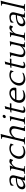

<svg xmlns="http://www.w3.org/2000/svg" viewBox="2510 -3290 791 5852"><g transform="rotate(-90 2906.0 -364.5)"><path d="M325.6 -7 329.3 3C350.4 1 373.7 0 399 0C412.3 0 425.9 0.3 439.8 1C453.6 1.7 466.4 2.7 478.1 4L480 0L482.2 -14L479.2 -18C468.5 -18 458.1 -18.5 448 -19.5C437.9 -20.5 430.8 -23.7 426.7 -29C422.8 -32.3 420.7 -37.5 420.3 -44.5C419.9 -51.5 420.8 -62.7 423 -78C427.6 -98 432.1 -116.8 436.6 -134.5C441 -152.2 445.6 -170.2 450.5 -188.5C455.4 -206.8 460.5 -226.8 465.9 -248.5C471.2 -270.2 477.1 -295 483.6 -323C489.4 -348.3 490.2 -370.5 485.9 -389.5C481.6 -408.5 473.5 -424.3 461.4 -437C449.3 -449.7 433.7 -459.2 414.5 -465.5C395.3 -471.8 373.7 -475 349.7 -475C332.3 -475 314.5 -473.5 296.1 -470.5C277.8 -467.5 260.9 -463.8 245.6 -459.5C230.3 -455.2 216.7 -450.7 205 -446C193.2 -441.3 185.2 -437 181 -433L176.6 -427L168.5 -353H190.5L195.2 -356C200.1 -371.3 207.6 -383.8 217.8 -393.5C228.1 -403.2 239.3 -410.7 251.5 -416C263.8 -421.3 276.3 -425 289.1 -427C301.9 -429 313.6 -430 324.3 -430C349.6 -430 370.2 -425.5 386.2 -416.5C402.1 -407.5 411.4 -393 414.1 -373C415.3 -363.7 415.2 -351.8 413.9 -337.5C412.6 -323.2 409.4 -303.7 404.4 -279H390.4C384.4 -279 372.3 -278.5 354.1 -277.5C335.8 -276.5 315.2 -274.5 292.2 -271.5C269.2 -268.5 245 -263.7 219.8 -257C194.6 -250.3 172.1 -241.7 152.3 -231C130.9 -219 112.4 -203.8 96.8 -185.5C81.3 -167.2 70.6 -145.7 64.9 -121C60.9 -103.7 59.8 -87 61.4 -71C63 -55 67.8 -41 75.7 -29C83.6 -17 94.7 -7.3 109 0C123.3 7.3 140.8 11 161.5 11C179.5 11 197.2 8.3 214.8 3C232.4 -2.3 249.4 -9.5 265.8 -18.5C282.2 -27.5 297.7 -37.7 312.3 -49C326.9 -60.3 340 -72 351.4 -84L351.7 -81C346.8 -68.3 342.1 -54.7 337.7 -40C333.3 -25.3 329.3 -14.3 325.6 -7ZM350.5 -115C343.5 -107.7 334.3 -100 322.7 -92C311.2 -84 298.5 -76.3 284.4 -69C270.4 -61.7 255.9 -55.7 240.8 -51C225.7 -46.3 211.2 -44 197.2 -44C173.8 -44 156.6 -51.5 145.4 -66.5C134.1 -81.5 131.5 -101.7 137.3 -127C142.9 -151 154.1 -170.7 170.9 -186C187.8 -201.3 207.8 -213.3 230.8 -222C253.8 -230.7 278.9 -236.5 306.3 -239.5C333.7 -242.5 360.7 -244 387.3 -244H396.3L368.2 -144C366 -137.3 363.2 -131.7 359.8 -127C356.4 -122.3 353.3 -118.3 350.5 -115Z M754.7 -354 752 -355C755.8 -371.7 760.6 -389 766.5 -407C772.3 -425 778.8 -441 786 -455L782.1 -464L746 -459C732.8 -457 717.6 -455.8 700.2 -455.5C682.8 -455.2 668.4 -455 657 -455H639L634.4 -452L631.1 -438L634.2 -434C644.9 -434 655 -433.2 664.6 -431.5C674.2 -429.8 681.5 -425 686.3 -417C687.8 -415 689.3 -411.2 690.6 -405.5C692 -399.8 692.5 -393.3 692.1 -386C691.2 -379.3 690.3 -373 689.2 -367C688.2 -361 687 -354.3 685.6 -347C684.3 -339.7 682.5 -331.2 680.2 -321.5L672 -286L643.6 -163C638.1 -139 634 -122 631.4 -112C628.7 -102 626.3 -93.7 624.1 -87L621 -78C616.6 -64.7 612.7 -54.3 609.3 -47C606 -39.7 601.1 -33.7 594.7 -29C588.1 -23.7 579.6 -20.5 569 -19.5C558.4 -18.5 547.8 -18 537.2 -18L532.2 -14L528 0L528.1 4C532.7 4 540 3.7 549.8 3C559.6 2.3 569.9 1.8 580.7 1.5C591.4 1.2 601.6 0.8 611.4 0.5C621.1 0.2 628.3 0 633 0H657C661.7 0 669.1 0.2 679.4 0.5C689.6 0.8 700.4 1.2 711.7 1.5C722.9 1.8 733.6 2.3 743.8 3C754 3.7 761.4 4 766.1 4L769 0L770 -13L766.2 -18C762.2 -18 756.9 -18.2 750.3 -18.5C743.7 -18.8 737 -19.3 730.1 -20C723.3 -20.7 716.8 -21.7 710.8 -23C704.8 -24.3 700.4 -26.3 697.7 -29C693.4 -33.7 691.5 -40.5 691.9 -49.5C692.3 -58.5 693 -68 694 -78L695.1 -87C696.2 -91.7 697 -96.2 697.7 -100.5C698.4 -104.8 699.3 -110.2 700.4 -116.5C701.5 -122.8 703 -130.5 704.7 -139.5C706.5 -148.5 709 -160.3 712.4 -175L733 -264C736 -277.3 742.3 -292.2 751.7 -308.5C761.2 -324.8 772.7 -340.3 786.5 -355C800.2 -369.7 815.2 -381.8 831.4 -391.5C847.6 -401.2 864.1 -406 880.7 -406C898.1 -406 910 -402.2 916.6 -394.5C923.1 -386.8 926.3 -378.3 926.2 -369H959.2L989 -446L983 -455C979.1 -461 970 -465.8 955.9 -469.5C941.7 -473.2 928.7 -475 916.7 -475C899.3 -475 882.9 -471 867.4 -463C851.9 -455 837.4 -445 824 -433C810.5 -421 798 -408 786.5 -394C774.9 -380 764.3 -366.7 754.7 -354Z M1406.5 -353H1427.5L1456.3 -430L1455.4 -439C1442.5 -447 1422.9 -455 1396.4 -463C1369.9 -471 1340.7 -475 1308.7 -475C1273.3 -475 1238.8 -469 1205 -457C1171.2 -445 1140.2 -428.3 1112 -407C1083.7 -385.7 1059.4 -360 1039.2 -330C1018.9 -300 1004.6 -266.7 996.1 -230C987.8 -194 986.9 -161.2 993.4 -131.5C999.8 -101.8 1011.8 -76.5 1029.3 -55.5C1046.8 -34.5 1069 -18.2 1096 -6.5C1123 5.2 1152.8 11 1185.5 11C1202.1 11 1219.3 9.3 1237.1 6C1254.9 2.7 1271.7 -1.5 1287.5 -6.5C1303.3 -11.5 1317.7 -16.8 1330.7 -22.5C1343.7 -28.2 1354.4 -33.7 1363 -39L1384.5 -67L1376.8 -77C1354.3 -66.3 1328.4 -57.5 1299.2 -50.5C1269.9 -43.5 1243.9 -40 1221.2 -40C1187.9 -40 1160.5 -45.3 1138.9 -56C1117.4 -66.7 1100.7 -81 1088.9 -99C1077 -117 1070 -137.7 1067.7 -161C1065.4 -184.3 1067.2 -208.7 1073 -234C1078.7 -258.7 1087.8 -282.8 1100.3 -306.5C1112.7 -330.2 1128.4 -351.2 1147.3 -369.5C1166.2 -387.8 1188.1 -402.5 1213 -413.5C1237.8 -424.5 1265.6 -430 1296.3 -430C1306.9 -430 1319.2 -429 1333.1 -427C1347 -425 1359.6 -421.3 1371 -416C1382.5 -410.7 1391.6 -403.2 1398.3 -393.5C1405.1 -383.8 1406.7 -371.3 1403.2 -356Z M1833.6 -7 1838.3 3C1859.4 1 1882.7 0 1908 0C1921.3 0 1934.9 0.3 1948.8 1C1962.6 1.7 1975.1 2.7 1986.1 4L1989 0L1990.2 -14L1988.2 -18C1977.5 -18 1967.1 -18.5 1957 -19.5C1946.9 -20.5 1939.5 -23.7 1934.7 -29C1931.5 -32.3 1929.3 -38.2 1928.2 -46.5C1927.2 -54.8 1928.4 -66.7 1931.9 -82L1964.5 -223C1967.7 -237 1971.8 -255.2 1976.6 -277.5C1981.4 -299.8 1984.8 -319.7 1986.8 -337C1989.7 -361 1987.8 -381.7 1981.1 -399C1974.4 -416.3 1964.8 -430.7 1952 -442C1939.3 -453.3 1924.1 -461.7 1906.3 -467C1888.5 -472.3 1870.3 -475 1851.7 -475C1810.3 -475 1773.3 -464.8 1740.6 -444.5C1707.9 -424.2 1679.9 -399.3 1656.4 -370L1653.9 -372C1657.4 -381.3 1661.1 -394 1665.2 -410C1669.2 -426 1674.4 -448 1680.9 -476C1689.7 -514 1698 -547.8 1705.8 -577.5C1713.7 -607.2 1720.1 -632.7 1725 -654L1728.9 -671C1730.6 -678.3 1732.7 -686 1735.2 -694C1737.7 -702 1740.1 -709.5 1742.4 -716.5C1744.7 -723.5 1746.8 -728.3 1748.8 -731L1744.8 -740L1708.7 -735C1695.6 -733 1680.3 -731.8 1662.9 -731.5C1645.5 -731.2 1631.1 -731 1619.8 -731H1601.8L1596.8 -727L1593.8 -714L1596.9 -710C1607.6 -710 1617.7 -709 1627.2 -707C1636.8 -705 1644 -700.3 1649 -693C1650.4 -690.3 1652 -686.3 1653.7 -681C1655.5 -675.7 1655.9 -669.3 1654.8 -662C1653 -651.3 1651.1 -640.7 1648.9 -630C1646.8 -619.3 1644.3 -607 1641.4 -593C1638.5 -579 1634.9 -562.5 1630.5 -543.5L1614.4 -474L1559 -234L1545.5 -175.5C1541.9 -159.8 1538.6 -146.2 1535.5 -134.5C1532.5 -122.8 1529.8 -112.7 1527.5 -104C1525.2 -95.3 1522.7 -86.7 1520 -78C1515.6 -64.7 1511.7 -54.3 1508.3 -47C1505 -39.7 1500.1 -33.7 1493.7 -29C1487.1 -23.7 1478.6 -20.5 1468 -19.5C1457.4 -18.5 1446.8 -18 1436.2 -18L1431.2 -14L1427 0L1427.1 4C1431.7 4 1439 3.7 1448.8 3C1458.6 2.3 1468.7 1.8 1479.2 1.5C1489.6 1.2 1499.6 0.8 1509.4 0.5C1519.1 0.2 1526.3 0 1531 0H1545C1549.7 0 1556.6 0.2 1565.9 0.5C1575.1 0.8 1585.1 1.2 1595.7 1.5C1606.2 1.8 1616.1 2.3 1625.3 3C1634.5 3.7 1641.4 4 1646.1 4L1649 0L1650 -13L1646.2 -18C1636.2 -18 1626.5 -18.7 1617.1 -20C1607.8 -21.3 1601 -24.3 1596.7 -29C1592.4 -33.7 1590.3 -39.5 1590.2 -46.5C1590.2 -53.5 1591.1 -64 1593 -78C1594.4 -90 1596.1 -100.8 1598 -110.5C1599.9 -120.2 1602.4 -132.3 1605.4 -147C1608.5 -161.7 1612.5 -179.8 1617.5 -201.5L1637.5 -288C1639.8 -298 1646.5 -310.5 1657.7 -325.5C1668.8 -340.5 1682.6 -354.8 1699.1 -368.5C1715.6 -382.2 1734.4 -393.8 1755.7 -403.5C1776.9 -413.2 1798.5 -418 1820.5 -418C1847.8 -418 1870.1 -410.3 1887.2 -395C1904.3 -379.7 1912.6 -356.3 1912 -325C1912.3 -311.7 1910.8 -296 1907.7 -278C1904.5 -260 1901.2 -243.3 1897.6 -228C1893.5 -210 1888 -187.5 1881.1 -160.5C1874.2 -133.5 1866.8 -106 1859 -78C1855.9 -67.3 1852 -55 1847.5 -41C1842.9 -27 1838.3 -15.7 1833.6 -7Z M2255.1 4 2258 0 2259 -13 2255.2 -18C2245.2 -18 2235.5 -18.7 2226.1 -20C2216.8 -21.3 2210 -24.3 2205.7 -29C2201.4 -33.7 2199.3 -39.5 2199.2 -46.5C2199.2 -53.5 2200.1 -64 2202 -78C2202.9 -84.7 2203.8 -90.8 2204.8 -96.5C2205.8 -102.2 2206.8 -108.3 2208.1 -115C2209.3 -121.7 2210.8 -129.7 2212.6 -139C2214.4 -148.3 2217 -160.3 2220.4 -175L2246.3 -287C2249.6 -301.7 2252.6 -313.7 2255.1 -323C2257.6 -332.3 2259.6 -340.3 2261.1 -347C2262.7 -353.7 2264.2 -359.5 2265.7 -364.5C2267.1 -369.5 2268.5 -374.7 2269.7 -380C2270.7 -384 2272.1 -389.7 2274.2 -397C2276.2 -404.3 2278.2 -411.8 2280.4 -419.5C2282.5 -427.2 2284.8 -434.3 2287.3 -441C2289.9 -447.7 2292.1 -452.3 2294.1 -455L2290.1 -464L2254 -459C2240.8 -457 2225.6 -455.8 2208.2 -455.5C2190.8 -455.2 2176.4 -455 2165.1 -455H2147.1L2142.4 -452L2139.1 -438L2142.2 -434C2152.9 -434 2163 -433.2 2172.6 -431.5C2182.2 -429.8 2189.5 -425 2194.3 -417C2195.8 -415 2197.3 -411.2 2198.6 -405.5C2200 -399.8 2200.5 -393.3 2200.1 -386C2199.2 -379.3 2198.3 -373 2197.2 -367C2196.2 -361 2195 -354.3 2193.6 -347C2192.3 -339.7 2190.5 -331.2 2188.2 -321.5L2180 -286L2151.6 -163C2146.1 -139 2141.7 -121.5 2138.5 -110.5C2135.3 -99.5 2132.1 -88.7 2129 -78C2124.6 -64.7 2120.7 -54.3 2117.4 -47C2114 -39.7 2109.1 -33.7 2102.7 -29C2096.1 -23.7 2087.6 -20.5 2077 -19.5C2066.4 -18.5 2055.8 -18 2045.2 -18L2040.2 -14L2036 0L2036.1 4C2040.8 4 2048 3.7 2057.8 3C2067.6 2.3 2077.8 1.8 2088.2 1.5C2098.6 1.2 2108.6 0.8 2118.4 0.5C2128.1 0.2 2135.3 0 2140 0H2154C2158.7 0 2165.6 0.2 2174.9 0.5C2184.1 0.8 2194.1 1.2 2204.7 1.5C2215.3 1.8 2225.1 2.3 2234.3 3C2243.5 3.7 2250.4 4 2255.1 4ZM2233.7 -631C2230.6 -617.7 2232.5 -606.5 2239.5 -597.5C2246.4 -588.5 2256.5 -584 2269.8 -584C2283.2 -584 2295.7 -588.5 2307.5 -597.5C2319.2 -606.5 2326.6 -617.7 2329.7 -631C2332.8 -644.3 2330.6 -655.8 2323.2 -665.5C2315.7 -675.2 2305.3 -680 2292 -680C2278.7 -680 2266.4 -675.2 2255.2 -665.5C2243.9 -655.8 2236.8 -644.3 2233.7 -631Z M2671.3 -413 2677.5 -418 2686.5 -457 2682.4 -461 2551 -455C2554.1 -468.3 2557.5 -482.3 2561.2 -497C2565 -511.7 2568.9 -526 2573.2 -540C2577.4 -554 2581.6 -567.2 2585.8 -579.5C2590 -591.8 2594.1 -602.7 2598.3 -612L2590.2 -616C2584.9 -613.3 2576.1 -611 2563.6 -609C2551.1 -607 2542.2 -605.7 2536.7 -605L2522.4 -604L2514.1 -598C2510 -574.7 2505.7 -550.8 2501.1 -526.5C2496.4 -502.2 2491.4 -478.3 2486 -455L2410.8 -441L2405.9 -437L2401.5 -418L2404.3 -413H2476.3C2466.3 -369.7 2456.8 -329.7 2447.6 -293C2438.5 -256.3 2430.4 -224 2423.2 -196C2416.1 -168 2410.1 -144.7 2405.1 -126C2400.1 -107.3 2396.9 -95 2395.5 -89C2388.8 -59.7 2390.2 -35.7 2399.9 -17C2409.6 1.7 2431.5 11 2465.5 11C2480.1 11 2497.5 8.5 2517.7 3.5C2537.8 -1.5 2556.8 -9.3 2574.6 -20L2590.1 -48L2582.7 -55C2572.1 -49.7 2558.8 -44.8 2542.8 -40.5C2526.8 -36.2 2513.2 -34 2501.8 -34C2488.5 -34 2477.8 -38.3 2469.9 -47C2461.9 -55.7 2460.9 -73 2466.9 -99C2467.8 -103 2470.3 -113.3 2474.5 -130C2478.7 -146.7 2484 -168.8 2490.4 -196.5C2496.8 -224.2 2504.3 -256.3 2513.1 -293C2521.9 -329.7 2531.3 -369.7 2541.4 -413Z M3148.1 -269 3160.6 -293C3163.6 -331.7 3159.8 -362.8 3149.2 -386.5C3138.7 -410.2 3124.9 -428.5 3107.9 -441.5C3090.9 -454.5 3072.1 -463.3 3051.5 -468C3031 -472.7 3012 -475 2994.7 -475C2962 -475 2930.1 -469 2899 -457C2867.9 -445 2839.4 -428.3 2813.5 -407C2787.5 -385.7 2765.1 -360 2746.2 -330C2727.3 -300 2713.6 -266.7 2705.1 -230C2696.8 -194 2695.1 -161.3 2700 -132C2704.9 -102.7 2715.4 -77.3 2731.4 -56C2747.5 -34.7 2768.7 -18.2 2795 -6.5C2821.3 5.2 2852.1 11 2887.5 11C2923.5 11 2957.3 5.8 2989 -4.5C3020.8 -14.8 3046.1 -26.3 3065 -39L3077.5 -50L3081.7 -68L3073.1 -74C3050.5 -62.7 3026.8 -54.8 3002.2 -50.5C2977.5 -46.2 2954.8 -44 2934.2 -44C2898.8 -44 2870 -49.2 2847.7 -59.5C2825.5 -69.8 2808.5 -83.7 2796.8 -101C2785.2 -118.3 2778.3 -138.5 2776.3 -161.5C2774.3 -184.5 2776.2 -208.7 2782 -234L2784.9 -246.5C2785.9 -250.8 2787.3 -255.3 2789 -260H2907C2943.7 -260 2981.1 -260.3 3019.3 -261C3057.4 -261.7 3094.5 -262 3130.5 -262ZM2985.3 -430C3015.9 -430 3039.6 -422.8 3056.3 -408.5C3073 -394.2 3082.1 -374.3 3083.6 -349C3084.1 -345.7 3084.4 -342.3 3084.3 -339C3084.1 -335.7 3083.6 -332 3082.7 -328C3081.5 -322.7 3078.9 -318 3075 -314C3071.1 -310 3064.7 -307.7 3055.9 -307C3018.1 -305 2982.1 -303.5 2947.8 -302.5C2913.6 -301.5 2878.5 -301 2842.5 -301H2803.5C2810.8 -318.3 2820.5 -334.8 2832.4 -350.5C2844.4 -366.2 2858.2 -379.8 2873.9 -391.5C2889.6 -403.2 2906.7 -412.5 2925.3 -419.5C2944 -426.5 2963.9 -430 2985.3 -430Z M3639.5 -353H3660.5L3689.3 -430L3688.4 -439C3675.5 -447 3655.9 -455 3629.4 -463C3602.9 -471 3573.7 -475 3541.7 -475C3506.3 -475 3471.8 -469 3438 -457C3404.2 -445 3373.2 -428.3 3345 -407C3316.7 -385.7 3292.4 -360 3272.2 -330C3251.9 -300 3237.6 -266.7 3229.1 -230C3220.8 -194 3219.9 -161.2 3226.4 -131.5C3232.8 -101.8 3244.8 -76.5 3262.3 -55.5C3279.8 -34.5 3302 -18.2 3329 -6.5C3356 5.2 3385.8 11 3418.5 11C3435.1 11 3452.3 9.3 3470.1 6C3487.9 2.7 3504.7 -1.5 3520.5 -6.5C3536.3 -11.5 3550.7 -16.8 3563.7 -22.5C3576.7 -28.2 3587.4 -33.7 3596 -39L3617.5 -67L3609.8 -77C3587.3 -66.3 3561.4 -57.5 3532.2 -50.5C3502.9 -43.5 3476.9 -40 3454.2 -40C3420.9 -40 3393.5 -45.3 3371.9 -56C3350.4 -66.7 3333.7 -81 3321.9 -99C3310 -117 3303 -137.7 3300.7 -161C3298.4 -184.3 3300.2 -208.7 3306 -234C3311.7 -258.7 3320.8 -282.8 3333.3 -306.5C3345.7 -330.2 3361.4 -351.2 3380.3 -369.5C3399.2 -387.8 3421.1 -402.5 3446 -413.5C3470.8 -424.5 3498.6 -430 3529.3 -430C3539.9 -430 3552.2 -429 3566.1 -427C3580 -425 3592.6 -421.3 3604 -416C3615.5 -410.7 3624.6 -403.2 3631.3 -393.5C3638.1 -383.8 3639.7 -371.3 3636.2 -356Z M4031.3 -413 4037.5 -418 4046.5 -457 4042.4 -461 3911 -455C3914.1 -468.3 3917.5 -482.3 3921.2 -497C3925 -511.7 3928.9 -526 3933.2 -540C3937.4 -554 3941.6 -567.2 3945.8 -579.5C3950 -591.8 3954.1 -602.7 3958.3 -612L3950.2 -616C3944.9 -613.3 3936.1 -611 3923.6 -609C3911.1 -607 3902.2 -605.7 3896.7 -605L3882.4 -604L3874.1 -598C3870 -574.7 3865.7 -550.8 3861.1 -526.5C3856.4 -502.2 3851.4 -478.3 3846 -455L3770.8 -441L3765.9 -437L3761.5 -418L3764.3 -413H3836.3C3826.3 -369.7 3816.8 -329.7 3807.6 -293C3798.5 -256.3 3790.4 -224 3783.2 -196C3776.1 -168 3770.1 -144.7 3765.1 -126C3760.1 -107.3 3756.9 -95 3755.5 -89C3748.8 -59.7 3750.2 -35.7 3759.9 -17C3769.6 1.7 3791.5 11 3825.5 11C3840.1 11 3857.5 8.5 3877.7 3.5C3897.8 -1.5 3916.8 -9.3 3934.6 -20L3950.1 -48L3942.7 -55C3932.1 -49.7 3918.8 -44.8 3902.8 -40.5C3886.8 -36.2 3873.2 -34 3861.8 -34C3848.5 -34 3837.8 -38.3 3829.9 -47C3821.9 -55.7 3820.9 -73 3826.9 -99C3827.8 -103 3830.3 -113.3 3834.5 -130C3838.7 -146.7 3844 -168.8 3850.4 -196.5C3856.8 -224.2 3864.3 -256.3 3873.1 -293C3881.9 -329.7 3891.3 -369.7 3901.4 -413Z M4414.9 -86 4417.4 -84C4412.7 -69.3 4407.5 -55 4402 -41C4396.4 -27 4391.6 -15.7 4387.6 -7L4391.3 3C4412.4 1 4435.7 0 4461 0C4474.3 0 4487.9 0.3 4501.8 1C4515.6 1.7 4528.4 2.7 4540.1 4L4543 0L4544.2 -14L4541.2 -18C4530.5 -18 4520.1 -18.5 4510 -19.5C4499.9 -20.5 4492.8 -23.7 4488.7 -29C4484.8 -32.3 4482.7 -37.5 4482.3 -44.5C4481.9 -51.5 4482.8 -62.7 4485 -78C4486.6 -84.7 4487.8 -90.8 4488.8 -96.5C4489.8 -102.2 4490.9 -108.3 4492.1 -115C4493.3 -121.7 4494.8 -129.7 4496.6 -139C4498.4 -148.3 4501 -160.3 4504.4 -175L4530.3 -287C4533.6 -301.7 4536.5 -313.5 4539 -322.5C4541.4 -331.5 4543.3 -339.3 4544.9 -346C4546.4 -352.7 4547.9 -358.3 4549.3 -363C4550.7 -367.7 4552 -372.7 4553.3 -378L4557.2 -395C4558.9 -402.3 4561 -410 4563.5 -418C4566 -426 4568.4 -433.5 4570.7 -440.5C4573 -447.5 4575.1 -452.3 4577 -455L4573.1 -464L4537 -459C4524.5 -457 4509.6 -455.8 4492.2 -455.5C4474.8 -455.2 4460.4 -455 4449 -455H4431L4426.4 -452L4423.1 -438L4426.2 -434C4436.9 -434 4447 -433.2 4456.6 -431.5C4466.2 -429.8 4473.5 -425 4478.3 -417C4479.8 -415 4481.1 -411.2 4482.1 -405.5C4483.1 -399.8 4483.5 -393.3 4483.1 -386C4482.2 -379.3 4481.3 -373 4480.2 -367C4479.2 -361 4478 -354.3 4476.6 -347C4475.2 -339.7 4473.6 -331.2 4471.7 -321.5C4469.8 -311.8 4467.3 -300 4464 -286L4434 -156C4428.7 -144.7 4420.3 -132.2 4408.9 -118.5C4397.4 -104.8 4383.7 -92 4368 -80C4352.2 -68 4334.7 -57.8 4315.4 -49.5C4296.2 -41.2 4276.2 -37 4255.5 -37C4228.2 -37 4206 -44.7 4188.8 -60C4171.7 -75.3 4163.4 -98.7 4164 -130C4163.8 -143.3 4165.2 -159.2 4168.5 -177.5C4171.7 -195.8 4175 -212.3 4178.4 -227C4180.4 -235.7 4183 -246.3 4186.3 -259C4189.5 -271.7 4193 -285 4196.5 -299C4200.1 -313 4203.6 -326.8 4207.1 -340.5C4210.6 -354.2 4213.6 -366.7 4216.3 -378L4220.2 -395C4221.9 -402.3 4224 -410 4226.5 -418C4229 -426 4231.4 -433.5 4233.7 -440.5C4236 -447.5 4238.1 -452.3 4240 -455L4236.1 -464L4200 -459C4186.8 -457 4171.6 -455.8 4154.2 -455.5C4136.7 -455.2 4122.4 -455 4111 -455H4093L4089.3 -452L4086.1 -438L4088.2 -434C4098.9 -434 4109 -433.2 4118.6 -431.5C4128.2 -429.8 4135.5 -425.3 4140.5 -418C4141.9 -415.3 4143.6 -411.2 4145.6 -405.5C4147.6 -399.8 4147.8 -393.3 4146.1 -386L4139.4 -357L4129.4 -313.5C4125.8 -297.8 4122.4 -282.5 4119.3 -267.5C4116.1 -252.5 4113.6 -240.7 4111.6 -232C4107.8 -212.7 4103.5 -193.5 4098.8 -174.5C4094.1 -155.5 4091.4 -137.3 4090.7 -120C4089.5 -94.7 4092.3 -73.7 4099.2 -57C4106 -40.3 4115.7 -27 4128.4 -17C4141.1 -7 4155.8 0.2 4172.5 4.5C4189.1 8.8 4207.1 11 4226.5 11C4265.8 11 4301.1 1.8 4332.3 -16.5C4363.5 -34.8 4391.1 -58 4414.9 -86Z M4823.7 -354 4821 -355C4824.8 -371.7 4829.6 -389 4835.5 -407C4841.3 -425 4847.8 -441 4855 -455L4851.1 -464L4815 -459C4801.8 -457 4786.6 -455.8 4769.2 -455.5C4751.8 -455.2 4737.4 -455 4726 -455H4708L4703.4 -452L4700.1 -438L4703.2 -434C4713.9 -434 4724 -433.2 4733.6 -431.5C4743.2 -429.8 4750.5 -425 4755.3 -417C4756.8 -415 4758.3 -411.2 4759.6 -405.5C4761 -399.8 4761.5 -393.3 4761.1 -386C4760.2 -379.3 4759.3 -373 4758.2 -367C4757.2 -361 4756 -354.3 4754.6 -347C4753.3 -339.7 4751.5 -331.2 4749.2 -321.5L4741 -286L4712.6 -163C4707.1 -139 4703 -122 4700.4 -112C4697.7 -102 4695.3 -93.7 4693.1 -87L4690 -78C4685.6 -64.7 4681.7 -54.3 4678.3 -47C4675 -39.7 4670.1 -33.7 4663.7 -29C4657.1 -23.7 4648.6 -20.5 4638 -19.5C4627.4 -18.5 4616.8 -18 4606.2 -18L4601.2 -14L4597 0L4597.1 4C4601.7 4 4609 3.7 4618.8 3C4628.6 2.3 4638.9 1.8 4649.7 1.5C4660.4 1.2 4670.6 0.8 4680.4 0.5C4690.1 0.2 4697.3 0 4702 0H4726C4730.7 0 4738.1 0.2 4748.4 0.5C4758.6 0.8 4769.4 1.2 4780.7 1.5C4791.9 1.8 4802.6 2.3 4812.8 3C4823 3.7 4830.4 4 4835.1 4L4838 0L4839 -13L4835.2 -18C4831.2 -18 4825.9 -18.2 4819.3 -18.5C4812.7 -18.8 4806 -19.3 4799.1 -20C4792.3 -20.7 4785.8 -21.7 4779.8 -23C4773.8 -24.3 4769.4 -26.3 4766.7 -29C4762.4 -33.7 4760.5 -40.5 4760.9 -49.5C4761.3 -58.5 4762 -68 4763 -78L4764.1 -87C4765.2 -91.7 4766 -96.2 4766.7 -100.5C4767.4 -104.8 4768.3 -110.2 4769.4 -116.5C4770.5 -122.8 4772 -130.5 4773.7 -139.5C4775.5 -148.5 4778 -160.3 4781.4 -175L4802 -264C4805 -277.3 4811.3 -292.2 4820.7 -308.5C4830.2 -324.8 4841.7 -340.3 4855.5 -355C4869.2 -369.7 4884.2 -381.8 4900.4 -391.5C4916.6 -401.2 4933.1 -406 4949.7 -406C4967.1 -406 4979 -402.2 4985.6 -394.5C4992.1 -386.8 4995.3 -378.3 4995.2 -369H5028.2L5058 -446L5052 -455C5048.1 -461 5039 -465.8 5024.9 -469.5C5010.7 -473.2 4997.7 -475 4985.7 -475C4968.3 -475 4951.9 -471 4936.4 -463C4920.9 -455 4906.4 -445 4893 -433C4879.5 -421 4867 -408 4855.5 -394C4843.9 -380 4833.3 -366.7 4823.7 -354Z M5294.6 -7 5298.3 3C5319.4 1 5342.7 0 5368 0C5381.3 0 5394.9 0.3 5408.8 1C5422.6 1.7 5435.4 2.7 5447.1 4L5449 0L5451.2 -14L5448.2 -18C5437.5 -18 5427.1 -18.5 5417 -19.5C5406.9 -20.5 5399.8 -23.7 5395.7 -29C5391.8 -32.3 5389.7 -37.5 5389.3 -44.5C5388.9 -51.5 5389.8 -62.7 5392 -78C5396.6 -98 5401.1 -116.8 5405.6 -134.5C5410 -152.2 5414.6 -170.2 5419.5 -188.5C5424.4 -206.8 5429.5 -226.8 5434.9 -248.5C5440.2 -270.2 5446.1 -295 5452.6 -323C5458.4 -348.3 5459.2 -370.5 5454.9 -389.5C5450.6 -408.5 5442.5 -424.3 5430.4 -437C5418.3 -449.7 5402.7 -459.2 5383.5 -465.5C5364.3 -471.8 5342.7 -475 5318.7 -475C5301.3 -475 5283.5 -473.5 5265.1 -470.5C5246.8 -467.5 5229.9 -463.8 5214.6 -459.5C5199.3 -455.2 5185.7 -450.7 5174 -446C5162.2 -441.3 5154.2 -437 5150 -433L5145.6 -427L5137.5 -353H5159.5L5164.2 -356C5169.1 -371.3 5176.6 -383.8 5186.8 -393.5C5197.1 -403.2 5208.3 -410.7 5220.5 -416C5232.8 -421.3 5245.3 -425 5258.1 -427C5270.9 -429 5282.6 -430 5293.3 -430C5318.6 -430 5339.2 -425.5 5355.2 -416.5C5371.1 -407.5 5380.4 -393 5383.1 -373C5384.3 -363.7 5384.2 -351.8 5382.9 -337.5C5381.6 -323.2 5378.4 -303.7 5373.4 -279H5359.4C5353.4 -279 5341.3 -278.5 5323.1 -277.5C5304.8 -276.5 5284.2 -274.5 5261.2 -271.5C5238.2 -268.5 5214 -263.7 5188.8 -257C5163.6 -250.3 5141.1 -241.7 5121.3 -231C5099.9 -219 5081.4 -203.8 5065.8 -185.5C5050.3 -167.2 5039.6 -145.7 5033.9 -121C5029.9 -103.7 5028.8 -87 5030.4 -71C5032 -55 5036.8 -41 5044.7 -29C5052.6 -17 5063.7 -7.3 5078 0C5092.3 7.3 5109.8 11 5130.5 11C5148.5 11 5166.2 8.3 5183.8 3C5201.4 -2.3 5218.4 -9.5 5234.8 -18.5C5251.2 -27.5 5266.7 -37.7 5281.3 -49C5295.9 -60.3 5309 -72 5320.4 -84L5320.7 -81C5315.8 -68.3 5311.1 -54.7 5306.7 -40C5302.3 -25.3 5298.3 -14.3 5294.6 -7ZM5319.5 -115C5312.5 -107.7 5303.3 -100 5291.7 -92C5280.2 -84 5267.5 -76.3 5253.4 -69C5239.4 -61.7 5224.9 -55.7 5209.8 -51C5194.7 -46.3 5180.2 -44 5166.2 -44C5142.8 -44 5125.6 -51.5 5114.4 -66.5C5103.1 -81.5 5100.5 -101.7 5106.3 -127C5111.9 -151 5123.1 -170.7 5139.9 -186C5156.8 -201.3 5176.8 -213.3 5199.8 -222C5222.8 -230.7 5247.9 -236.5 5275.3 -239.5C5302.7 -242.5 5329.7 -244 5356.3 -244H5365.3L5337.2 -144C5335 -137.3 5332.2 -131.7 5328.8 -127C5325.4 -122.3 5322.3 -118.3 5319.5 -115Z M5658.8 -727 5655.8 -714 5658.9 -710C5669.6 -710 5679.7 -709 5689.2 -707C5698.8 -705 5706 -700.3 5711 -693C5712.4 -690.3 5714 -686.3 5715.7 -681C5717.5 -675.7 5717.9 -669.3 5716.8 -662C5715 -651.3 5713.1 -640.7 5710.9 -630C5708.8 -619.3 5706.3 -607 5703.4 -593C5700.5 -579 5696.9 -562.5 5692.5 -543.5L5676.4 -474L5621 -234L5607.5 -175.5C5603.9 -159.8 5600.6 -146.2 5597.6 -134.5C5594.5 -122.8 5591.8 -112.7 5589.5 -104C5587.2 -95.3 5584.7 -86.7 5582 -78C5577.6 -64.7 5573.7 -54.3 5570.4 -47C5567 -39.7 5562.1 -33.7 5555.7 -29C5549.1 -23.7 5540.6 -20.5 5530 -19.5C5519.4 -18.5 5508.8 -18 5498.2 -18L5493.2 -14L5489 0L5489.1 4C5493.7 4 5501 3.7 5510.8 3C5520.6 2.3 5530.7 1.8 5541.2 1.5C5551.6 1.2 5561.6 0.8 5571.4 0.5C5581.1 0.2 5588.3 0 5593 0H5607C5611.7 0 5618.6 0.2 5627.9 0.5C5637.1 0.8 5647.1 1.2 5657.7 1.5C5668.2 1.8 5678.1 2.3 5687.3 3C5696.5 3.7 5703.4 4 5708.1 4L5711 0L5712 -13L5708.2 -18C5698.2 -18 5688.5 -18.7 5679.1 -20C5669.8 -21.3 5663 -24.3 5658.7 -29C5654.4 -33.7 5652.3 -39.5 5652.2 -46.5C5652.2 -53.5 5653.1 -64 5655 -78C5657.1 -90 5659.1 -100.7 5660.9 -110C5662.7 -119.3 5664.9 -130.3 5667.5 -143C5670.1 -155.7 5673.3 -171 5677.1 -189C5681 -207 5686.1 -230 5692.6 -258L5742.9 -476L5758.8 -545C5763 -563 5766.7 -578.3 5769.9 -591C5773.2 -603.7 5776.1 -614.7 5778.6 -624C5781.1 -633.3 5783.9 -643.3 5787 -654C5787.9 -658 5789.4 -663.7 5791.4 -671C5793.4 -678.3 5795.7 -686 5798.2 -694C5800.7 -702 5803.1 -709.5 5805.4 -716.5C5807.7 -723.5 5809.8 -728.3 5811.8 -731L5807.8 -740L5770.7 -735C5757.6 -733 5742.3 -731.8 5724.9 -731.5C5707.5 -731.2 5693.1 -731 5681.8 -731H5663.8Z"/></g></svg>

Font: Quattrocento
Style: Italic
Weight: 400
Italic angle: -13°
Designer: Pablo Impallari
Foundry: Pablo Impallari, Igino Marini, Branda Gallo
Version: Version 2.000